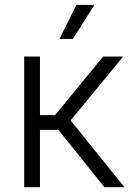

<svg xmlns="http://www.w3.org/2000/svg" viewBox="-20 -775 552 795"><path d="M80.1 0V-541H145.5V-298.3H208L407.2 -541H490.2L272.5 -276.4L495.1 0H412.1L221.7 -237.3H145.5V0ZM226.6 -613.8 296.4 -754.9H371.1L281.7 -613.8Z"/></svg>

Font: Inter 17pt Light
Style: Regular
Weight: 300
Version: Version 4.001;git-66647c0bb